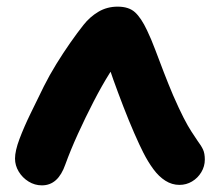

<svg xmlns="http://www.w3.org/2000/svg" viewBox="-20 -546 647 578"><path d="M106 12Q84.6 12 66 0.5Q47.4 -11 36.3 -29.5Q25.2 -48 25.2 -68.6Q25.2 -91.8 38.6 -127.5Q52 -163.2 72.2 -204.7Q92.4 -246.2 112 -286Q128.8 -319.6 149.6 -353.3Q170.4 -387 191.6 -417.3Q212.8 -447.6 231.4 -471Q250.4 -495.2 276.3 -510.6Q302.2 -526 334.2 -526Q368 -526 386.6 -508.9Q405.2 -491.8 422.6 -454.8Q435 -429.2 447.4 -396.1Q459.8 -363 473.3 -328Q486.8 -293 501.2 -259Q519.6 -217 532.7 -191.5Q545.8 -166 555.9 -150.6Q566 -135.2 574.4 -122.6Q586 -107.2 591.3 -95.6Q596.6 -84 596.6 -65.6Q596.6 -45.2 586 -27.6Q575.4 -10 558.1 0.3Q540.8 10.6 520.2 10.6Q497.6 10.6 477.8 -2Q458 -14.6 441.7 -36.8Q425.4 -59 411.6 -86.2Q400.2 -108.4 384 -145.5Q367.8 -182.6 351.4 -225.1Q335 -267.6 321 -306.6Q307 -345.6 300 -371.2L348 -378Q332.6 -361.4 309.7 -325Q286.8 -288.6 262 -240.6Q237.2 -192.6 214.7 -143.2Q192.2 -93.8 176.8 -51.2Q165.8 -19.6 148.3 -3.8Q130.8 12 106 12Z"/></svg>

Font: Shantell Sans Light
Style: Regular
Weight: 300
Designer: Stephen Nixon, Anya Danilova, Shantell Martin
Foundry: Arrow Type
Version: Version 1.011;[c5ecc13dd]